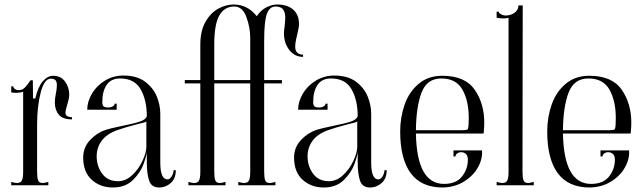

<svg xmlns="http://www.w3.org/2000/svg" viewBox="-20 -824 2863 854"><path d="M279 -358Q271 -332 271 -323Q271 -303 300 -303V-293Q259 -293 241.5 -314Q224 -335 224 -368Q224 -384 227 -399Q233 -428 233 -444Q233 -461 226.5 -467.5Q220 -474 206 -474Q177 -474 161 -412.5Q145 -351 145 -269V-60Q145 -34 149.5 -22Q154 -10 170 -10Q178 -10 195 -15V0H30V-15Q47 -10 55 -10Q73 -10 78 -22.5Q83 -35 83 -60V-416Q68 -411 51 -411Q44 -411 30 -413V-440H39Q39 -433 46.5 -428Q54 -423 64 -423Q79 -423 90 -434Q101 -445 116 -467H126L127 -386H137Q149 -438 170.5 -462.5Q192 -487 216 -487Q251 -487 269.5 -461Q288 -435 288 -403Q288 -391 284 -376Q280 -361 279 -358Z M350 -123Q350 -169 381 -201.5Q412 -234 449 -246Q468 -252 493.5 -257.5Q519 -263 528 -265Q578 -275 603 -283.5Q628 -292 633 -307Q633 -379 605.5 -427Q578 -475 514 -475Q474 -475 454.5 -446.5Q435 -418 435 -370Q435 -357 440 -351.5Q445 -346 463 -346Q474 -346 482 -351Q490 -356 490 -363H499V-336H368Q368 -372 389 -407.5Q410 -443 447 -465.5Q484 -488 529 -488Q589 -488 625.5 -460.5Q662 -433 677.5 -394.5Q693 -356 693 -318V-101Q693 -26 725 -26Q735 -26 743.5 -39.5Q752 -53 752 -67H762Q762 -30 739.5 -10Q717 10 688 10Q654 10 643.5 -20Q633 -50 633 -104V-150Q633 -136 619.5 -97Q606 -58 572 -24Q538 10 482 10Q426 10 388 -24.5Q350 -59 350 -123ZM631 -171V-285Q631 -282 621 -279Q611 -276 596 -273Q531 -256 501 -245Q454 -228 432 -197.5Q410 -167 410 -129Q410 -85 434.5 -51.5Q459 -18 505 -18Q539 -18 568 -45Q597 -72 614 -109Q631 -146 631 -171Z M1302 -670Q1301 -666 1297 -648.5Q1293 -631 1293 -617Q1293 -581 1328 -581V-571Q1291 -571 1267 -601.5Q1243 -632 1243 -676Q1243 -690 1246 -706Q1249 -742 1249 -745Q1249 -768 1239.5 -781.5Q1230 -795 1205 -795Q1180 -795 1167.5 -763.5Q1155 -732 1155 -643V-468H1234V-453H1155V-60Q1155 -34 1159.5 -22Q1164 -10 1180 -10Q1188 -10 1205 -15V0H1040V-15Q1057 -10 1065 -10Q1083 -10 1088 -22.5Q1093 -35 1093 -60V-453H933V-60Q933 -34 937.5 -22Q942 -10 958 -10Q966 -10 983 -15V0H818V-15Q835 -10 843 -10Q861 -10 866 -22.5Q871 -35 871 -60V-453H802V-468H871V-626Q871 -686 893.5 -726Q916 -766 950 -785Q984 -804 1019 -804Q1081 -804 1122 -752Q1140 -779 1165 -791.5Q1190 -804 1212 -804Q1258 -804 1284 -781.5Q1310 -759 1310 -716Q1310 -704 1302 -670ZM1093 -657Q1093 -701 1076 -748Q1059 -795 1022 -795Q979 -795 956 -756Q933 -717 933 -626V-468H1093Z M1288 -123Q1288 -169 1319 -201.5Q1350 -234 1387 -246Q1406 -252 1431.5 -257.5Q1457 -263 1466 -265Q1516 -275 1541 -283.5Q1566 -292 1571 -307Q1571 -379 1543.5 -427Q1516 -475 1452 -475Q1412 -475 1392.5 -446.5Q1373 -418 1373 -370Q1373 -357 1378 -351.5Q1383 -346 1401 -346Q1412 -346 1420 -351Q1428 -356 1428 -363H1437V-336H1306Q1306 -372 1327 -407.5Q1348 -443 1385 -465.5Q1422 -488 1467 -488Q1527 -488 1563.5 -460.5Q1600 -433 1615.5 -394.5Q1631 -356 1631 -318V-101Q1631 -26 1663 -26Q1673 -26 1681.5 -39.5Q1690 -53 1690 -67H1700Q1700 -30 1677.5 -10Q1655 10 1626 10Q1592 10 1581.5 -20Q1571 -50 1571 -104V-150Q1571 -136 1557.5 -97Q1544 -58 1510 -24Q1476 10 1420 10Q1364 10 1326 -24.5Q1288 -59 1288 -123ZM1569 -171V-285Q1569 -282 1559 -279Q1549 -276 1534 -273Q1469 -256 1439 -245Q1392 -228 1370 -197.5Q1348 -167 1348 -129Q1348 -85 1372.5 -51.5Q1397 -18 1443 -18Q1477 -18 1506 -45Q1535 -72 1552 -109Q1569 -146 1569 -171Z M1760 -239Q1760 -303 1780 -359.5Q1800 -416 1842.5 -451.5Q1885 -487 1947 -487Q2048 -487 2091 -425.5Q2134 -364 2134 -278Q2134 -263 2132 -239L2131 -230H1830Q1834 -6 1955 -6Q2009 -6 2035 -39Q2061 -72 2061 -114Q2061 -131 2052.5 -139Q2044 -147 2031 -147Q2021 -147 2013.5 -141.5Q2006 -136 2006 -128H1997V-155H2124Q2127 -117 2105.5 -79Q2084 -41 2043 -16Q2002 9 1949 10Q1854 10 1807 -53.5Q1760 -117 1760 -239ZM2064 -266Q2065 -277 2065 -299Q2065 -375 2037 -425Q2009 -475 1943 -475Q1879 -475 1855 -412Q1831 -349 1830 -245H2038Q2056 -245 2059.5 -248.5Q2063 -252 2064 -266Z M2214 -10Q2232 -10 2237 -22.5Q2242 -35 2242 -60V-745Q2232 -742 2219 -742Q2205 -742 2189 -745V-772H2198Q2198 -766 2208.5 -760.5Q2219 -755 2229 -755Q2252 -755 2269 -767.5Q2286 -780 2286 -800H2305L2304 -60Q2304 -34 2308.5 -22Q2313 -10 2329 -10Q2337 -10 2354 -15V0H2189V-15Q2206 -10 2214 -10Z M2414 -239Q2414 -303 2434 -359.5Q2454 -416 2496.5 -451.5Q2539 -487 2601 -487Q2702 -487 2745 -425.5Q2788 -364 2788 -278Q2788 -263 2786 -239L2785 -230H2484Q2488 -6 2609 -6Q2663 -6 2689 -39Q2715 -72 2715 -114Q2715 -131 2706.5 -139Q2698 -147 2685 -147Q2675 -147 2667.5 -141.5Q2660 -136 2660 -128H2651V-155H2778Q2781 -117 2759.5 -79Q2738 -41 2697 -16Q2656 9 2603 10Q2508 10 2461 -53.5Q2414 -117 2414 -239ZM2718 -266Q2719 -277 2719 -299Q2719 -375 2691 -425Q2663 -475 2597 -475Q2533 -475 2509 -412Q2485 -349 2484 -245H2692Q2710 -245 2713.5 -248.5Q2717 -252 2718 -266Z"/></svg>

Font: Viaoda Libre
Style: Regular
Weight: 400
Designer: Gydient
Version: Version 2.000